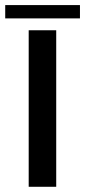

<svg xmlns="http://www.w3.org/2000/svg" viewBox="-58 -716 326 736"><path d="M52 0V-600H157.5V0ZM-38 -696.5H248.5V-645.5H-38Z"/></svg>

Font: Big Shoulders Medium
Style: Regular
Weight: 500
Designer: Patric King
Foundry: XO Type Co
Version: Version 2.002